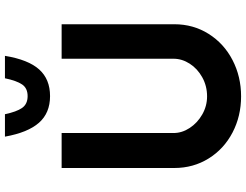

<svg xmlns="http://www.w3.org/2000/svg" viewBox="-132 -880 1019 796"><g transform="rotate(-90 378.0 -481.5)"><path d="M377 -133Q420 -133 456 -153Q492 -173 512.5 -205Q533 -237 533 -272V-736H676V-269Q676 -190 636 -126.5Q596 -63 527.5 -27.5Q459 8 377 8Q295 8 227 -27.5Q159 -63 119.5 -126.5Q80 -190 80 -269V-736H225V-272Q225 -237 246 -205Q267 -173 302 -153Q337 -133 377 -133ZM210 -971H303Q313 -923 329 -900Q345 -877 378 -877Q411 -877 426.5 -900Q442 -923 452 -971H545Q529 -874 488.5 -829Q448 -784 378 -784Q308 -784 267.5 -830Q227 -876 210 -971Z"/></g></svg>

Font: Josefin Sans
Style: Bold
Weight: 700
Designer: Santiago Orozco
Foundry: Typemade
Version: Version 2.000